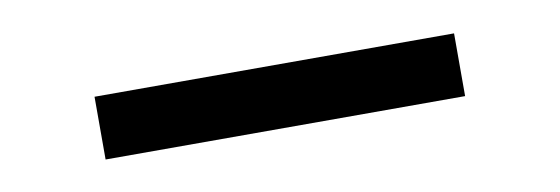

<svg xmlns="http://www.w3.org/2000/svg" viewBox="-25 -149 650 223"><g transform="rotate(-10 300.0 -37.0)"><path d="M88 0V-74H512V0Z"/></g></svg>

Font: Zed Sans Extended
Style: Regular
Weight: 400
Width: 7
Designer: Belleve Invis
Foundry: Belleve Invis
Version: Version 1.0.0; ttfautohint (v1.8.4)